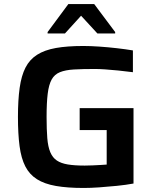

<svg xmlns="http://www.w3.org/2000/svg" viewBox="-20 -924 765 952"><path d="M395 8Q314 8 257 -2Q200 -12 163 -35.5Q126 -59 105.5 -99Q85 -139 77 -199.5Q69 -260 69 -344Q69 -428 77.5 -488.5Q86 -549 106.5 -589Q127 -629 164 -652.5Q201 -676 257 -686Q313 -696 393 -696Q429 -696 472.5 -693Q516 -690 559.5 -685Q603 -680 639 -674V-566Q601 -571 565.5 -574.5Q530 -578 500.5 -580Q471 -582 451 -582Q389 -582 346.5 -579.5Q304 -577 277 -566Q250 -555 236 -529.5Q222 -504 216.5 -459Q211 -414 211 -344Q211 -282 214.5 -239Q218 -196 229.5 -169Q241 -142 262 -128Q283 -114 316.5 -108.5Q350 -103 400 -103Q419 -103 439.5 -104Q460 -105 478.5 -106Q497 -107 509 -108V-279H375V-388H642V-14Q604 -7 559.5 -2.5Q515 2 472 5Q429 8 395 8ZM216 -758V-765L319 -904H447L551 -765V-758H463L382 -846L302 -758Z"/></svg>

Font: Saira SemiExpanded SemiBold
Style: Regular
Weight: 600
Width: 6
Designer: Hector Gatti with collaboration of the Omnibus-Type team
Foundry: Omnibus-Type
Version: Version 1.101